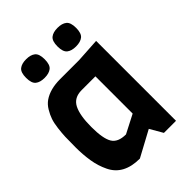

<svg xmlns="http://www.w3.org/2000/svg" viewBox="-221 -866 977 977"><g transform="rotate(-45 267.0 -377.5)"><path d="M423.5 -747Q441 -733 441 -694Q441 -655 423.5 -641Q406 -627 374 -627Q342 -627 324.5 -641Q307 -655 307 -694Q307 -733 324.5 -747Q342 -761 374 -761Q406 -761 423.5 -747ZM197.5 -747Q215 -733 215 -694Q215 -655 197.5 -641Q180 -627 148 -627Q116 -627 98.5 -641Q81 -655 81 -694Q81 -733 98.5 -747Q116 -761 148 -761Q180 -761 197.5 -747ZM466 0H379L339 -69L200 6Q84 6 44 -78Q24 -119 16.5 -166.5Q9 -214 9 -265.5Q9 -317 10 -341.5Q11 -366 15 -398.5Q19 -431 26.5 -453Q34 -475 48 -498.5Q62 -522 82 -536Q127 -567 199 -567H336L466 -575ZM336 -182V-450H237Q182 -450 160.5 -408Q139 -366 139 -282.5Q139 -199 159.5 -165Q180 -131 237 -131Z"/></g></svg>

Font: Viga
Style: Regular
Weight: 400
Designer: Oscar Yáñez
Foundry: Fontstage
Version: Version 1.001